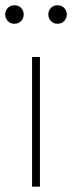

<svg xmlns="http://www.w3.org/2000/svg" viewBox="-21 -696 269 716"><path d="M-1.5 -642.1Q-1.5 -627.9 8.1 -617.7Q17.6 -607.4 32.7 -607.4Q48.3 -607.4 57.9 -617.7Q67.4 -627.9 67.4 -642.1Q67.4 -656.2 57.9 -666.3Q48.3 -676.3 32.7 -676.3Q17.6 -676.3 8.1 -666.3Q-1.5 -656.2 -1.5 -642.1ZM159.2 -642.1Q159.2 -627.9 168.7 -617.7Q178.2 -607.4 193.4 -607.4Q209 -607.4 218.5 -617.7Q228 -627.9 228 -642.1Q228 -656.2 218.5 -666.3Q209 -676.3 193.4 -676.3Q178.2 -676.3 168.7 -666.3Q159.2 -656.2 159.2 -642.1ZM98.6 -483.4V0H127.9V-483.4Z"/></svg>

Font: Estedad-FD-VF Thin
Style: Regular
Weight: 100
Designer: Amin Abedi
Version: Version 5.0